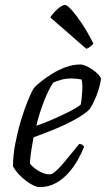

<svg xmlns="http://www.w3.org/2000/svg" viewBox="-20 -763 432 783"><path d="M141 0Q131 0 116 -7Q101 -14 85.5 -26Q70 -38 56 -53Q42 -68 33 -84Q33 -129 42.5 -178Q52 -227 65.5 -272Q79 -317 93.5 -352.5Q108 -388 119 -405Q128 -415 148 -431Q168 -447 194 -463Q220 -479 249 -489.5Q278 -500 307 -500Q321 -500 341 -489Q361 -478 376 -464Q391 -450 392 -441Q389 -420 381.5 -396Q374 -372 364 -351Q354 -330 345 -317Q327 -299 291 -278.5Q255 -258 209.5 -239Q164 -220 117 -203Q111 -172 107 -145Q103 -118 102 -97Q108 -87 121.5 -76.5Q135 -66 151.5 -59Q168 -52 182 -52Q191 -52 202 -60.5Q213 -69 227.5 -85Q242 -101 260.5 -124Q279 -147 303 -176Q311 -176 316 -172.5Q321 -169 323 -164Q313 -139 297 -110.5Q281 -82 258.5 -57Q236 -32 207 -16Q178 0 141 0ZM128 -250Q160 -261 194.5 -276Q229 -291 260 -306.5Q291 -322 309 -336Q311 -345 312.5 -356Q314 -367 314 -374Q316 -392 316 -409.5Q316 -427 312 -439Q301 -441 290.5 -442Q280 -443 272 -443Q249 -443 230.5 -438Q212 -433 197 -426Q178 -398 159.5 -350.5Q141 -303 128 -250ZM332 -564 185 -692Q192 -703 203 -715Q214 -727 226 -735Q238 -743 245 -743Q253 -743 271 -723.5Q289 -704 313 -668.5Q337 -633 361 -585Q357 -580 349 -573.5Q341 -567 332 -564Z"/></svg>

Font: Texturina Medium 12pt ExtraLight
Style: Italic
Weight: 250
Italic angle: -11°
Version: Version 1.002